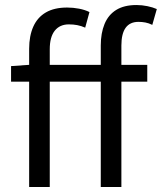

<svg xmlns="http://www.w3.org/2000/svg" viewBox="-20 -744 644 764"><path d="M96 0V-550Q96 -601 112.5 -638Q129 -675 162.5 -694.5Q196 -714 247 -714Q271 -714 294.5 -709.5Q318 -705 336 -696L319 -634Q303 -641 287.5 -644Q272 -647 254 -647Q218 -647 198 -622Q178 -597 178 -548V0ZM381 0V-563Q381 -612 396 -648.5Q411 -685 442.5 -704.5Q474 -724 523 -724Q545 -724 566.5 -719.5Q588 -715 604 -708L586 -645Q572 -652 558.5 -654.5Q545 -657 531 -657Q497 -657 480 -633.5Q463 -610 463 -563V0ZM24 -419V-481L96 -486H566V-419Z"/></svg>

Font: Source Sans 3
Style: Regular
Weight: 400
Designer: Paul D. Hunt
Foundry: Adobe
Version: Version 3.046;hotconv 1.0.118;makeotfexe 2.5.65603